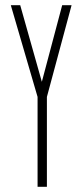

<svg xmlns="http://www.w3.org/2000/svg" viewBox="-20 -721 318 741"><path d="M125 -347 22 -700V-701H58L154 -361L126 -347ZM125 0V-347H161V0ZM126 -347 220 -701H256V-700L161 -347Z"/></svg>

Font: Foldit ExtraLight
Style: Regular
Weight: 250
Version: Version 1.003